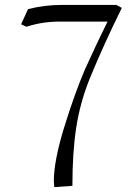

<svg xmlns="http://www.w3.org/2000/svg" viewBox="-20 -459 558 782"><path d="M65.9 -359.9 94.2 -421.9Q162.6 -439 231 -439H454.1L476.1 -426.8Q400.4 -273.4 345.2 -138.2Q306.2 -41.5 290.5 60.3Q274.9 162.1 274.9 297.9L201.2 303.2L199.2 279.8Q199.2 196.3 241.5 59.3Q283.7 -77.6 326.2 -176.8Q378.4 -291.5 418 -371.1H224.1Q151.9 -371.1 87.9 -350.1Z"/></svg>

Font: Dehuti
Style: Book
Weight: 400
Version: Version 1.2